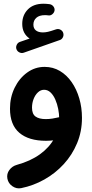

<svg xmlns="http://www.w3.org/2000/svg" viewBox="-20 -733 503 1055"><path d="M70.4 -462.9Q74.7 -450.8 86.6 -445.1Q98.5 -439.3 110.4 -443.4L308.5 -512.9Q319 -516.1 324.9 -526.9Q330.8 -537.7 328 -549.6Q325.2 -562.4 313.2 -569.3Q301.1 -576.2 288.1 -571.8Q258.4 -561.5 243.5 -558.2Q228.5 -554.9 215.5 -554.9Q191.2 -554.9 177.3 -565.8Q163.5 -576.7 163.5 -597.7Q163.5 -620.5 179.5 -635.1Q195.6 -649.8 227.5 -649.8Q232.2 -649.8 237.3 -649.4Q242.4 -649 245.6 -648.4Q257.9 -646.5 268.2 -655.4Q278.4 -664.3 279.9 -676.5Q281 -688.2 273 -698.2Q265 -708.1 252.2 -710.1Q245.7 -711.1 236.5 -711.8Q227.2 -712.5 219.1 -712.5Q163.8 -712.5 133 -681.1Q102.2 -649.7 102.2 -601.7Q102.2 -574.5 112.9 -554Q123.7 -533.6 142.8 -521.2L89.8 -502.9Q77.6 -498.9 71.9 -486.6Q66.2 -474.2 70.4 -462.9ZM225.1 -365.5Q172.2 -365.5 129.1 -334.2Q85.9 -302.9 60.4 -250.7Q34.9 -198.5 34.9 -136.1Q34.9 -47 86.4 -3.2Q137.8 40.6 232.4 40.6Q279.5 40.6 333 27.6Q356.1 21.5 369.1 -1Q382.1 -23.6 373.8 -49Q366.7 -70.3 346 -82.2Q325.3 -94 302 -88.3Q286.1 -84.5 268.2 -81.5Q250.4 -78.6 231.3 -78.6Q194.9 -78.6 175.4 -92.6Q155.9 -106.6 155.9 -141.2Q155.9 -166.5 164.6 -189Q173.3 -211.5 188.5 -225.6Q203.6 -239.7 222.2 -239.7Q242.4 -239.7 257.9 -224.9Q273.3 -210.1 283.8 -186.3Q294.3 -162.5 299.8 -134.6Q305.3 -106.7 305.3 -80.4Q305.3 -22.7 278.3 27.3Q251.3 77.3 199.5 114.7Q147.6 152.2 72.4 172.9Q47 179.9 31.3 201.2Q15.6 222.5 20.6 248.8Q25.6 274.8 48.2 290.3Q70.7 305.8 96.4 300.8Q163.3 287.2 223.6 253.4Q283.8 219.6 330.3 168.9Q376.8 118.2 403.6 53.7Q430.4 -10.7 430.4 -85.2Q430.4 -142 415.6 -192.4Q400.9 -242.9 373.7 -281.9Q346.6 -320.9 308.9 -343.2Q271.2 -365.5 225.1 -365.5Z"/></svg>

Font: Mikhak VF
Style: Regular
Weight: 100
Designer: Amin Abedi
Version: Version 3.001